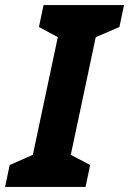

<svg xmlns="http://www.w3.org/2000/svg" viewBox="-49 -734 507 754"><path d="M-29 0H287L305 -86L229 -126L327 -588L420 -628L438 -714H122L104 -628L178 -588L80 -126L-11 -86Z"/></svg>

Font: Noto Sans
Style: Bold Italic
Weight: 700
Italic angle: -12°
Designer: Monotype Design Team
Foundry: Monotype Imaging Inc.
Version: Version 2.013